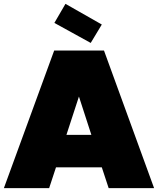

<svg xmlns="http://www.w3.org/2000/svg" viewBox="-20 -968 813 988"><path d="M539.1 0 503.9 -106.9H268.1L232.9 0H0L258.8 -708H515.1L772.9 0ZM450.2 -273.9 386.2 -471.2 321.8 -273.9ZM259.8 -850.1 316.9 -948.2 503.9 -841.8 446.8 -747.1Z"/></svg>

Font: SVN-Poppins Black
Style: Regular
Weight: 900
Designer: Ninad Kale (Devanagari), Jonny Pinhorn (Latin)
Foundry: Indian Type Foundry
Version: Version 3.002 2017